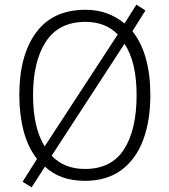

<svg xmlns="http://www.w3.org/2000/svg" viewBox="-20 -767 726 825"><path d="M626 -358Q626 -249 595.5 -166.5Q565 -84 502.5 -37Q440 10 345 10Q291 10 248 -5.5Q205 -21 173 -51L116 38L77 14L139 -84Q100 -134 81.5 -204Q63 -274 63 -359Q63 -529 135 -627Q207 -725 347 -725Q398 -725 440 -709.5Q482 -694 515 -666L566 -747L605 -722L549 -633Q626 -536 626 -358ZM122 -358Q122 -218 172 -138L486 -619Q433 -673 347 -673Q233 -673 177.5 -588.5Q122 -504 122 -358ZM567 -358Q567 -500 515 -579L202 -98Q256 -41 345 -41Q459 -41 513 -125.5Q567 -210 567 -358Z"/></svg>

Font: Noto Sans Sinhala SemiCondensed Light
Style: Regular
Weight: 300
Width: 4
Designer: Jelle Bosma - Monotype Design Team
Foundry: Monotype Imaging Inc.
Version: Version 2.006; ttfautohint (v1.8.4.7-5d5b)